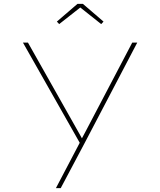

<svg xmlns="http://www.w3.org/2000/svg" viewBox="-20 -746 831 996"><path d="M270 230 395 -8 400 6 99 -525H125L384 -66Q395 -46 402 -34Q409 -22 411 -17L401 -21Q413 -42 417 -51Q421 -60 425 -66L666 -525H692L417 0L295 230ZM287 -621 275 -634 382 -726H410L517 -634L505 -621L389 -713H404Z"/></svg>

Font: Lexend Tera Thin
Style: Regular
Weight: 250
Version: Version 1.007